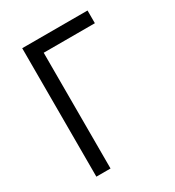

<svg xmlns="http://www.w3.org/2000/svg" viewBox="-168 -793 818 895"><g transform="rotate(-30 241.5 -345.5)"><path d="M87.9 0V-691.4H439.5V-623H164.1V0Z"/></g></svg>

Font: Gidole
Style: Regular
Weight: 400
Version: Version 2.100; ttfautohint (v1.8.4.7-5d5b)